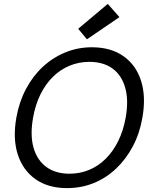

<svg xmlns="http://www.w3.org/2000/svg" viewBox="-20 -955 786 987"><path d="M324 12Q228 12 163 -33.5Q98 -79 71.5 -160.5Q45 -242 64 -350Q78 -430 113 -496.5Q148 -563 199.5 -611Q251 -659 315.5 -685.5Q380 -712 452 -712Q550 -712 615 -666Q680 -620 705.5 -538.5Q731 -457 712 -350Q698 -269 663 -203Q628 -137 577 -88.5Q526 -40 462 -14Q398 12 324 12ZM337 -62Q391 -62 438 -81.5Q485 -101 523 -138.5Q561 -176 587.5 -229.5Q614 -283 626 -350Q642 -440 623.5 -504.5Q605 -569 558 -603Q511 -637 439 -637Q386 -637 338.5 -617.5Q291 -598 253 -561Q215 -524 188.5 -471Q162 -418 150 -350Q134 -260 152.5 -195.5Q171 -131 218.5 -96.5Q266 -62 337 -62ZM427 -753 382 -807 534 -935 594 -867Z"/></svg>

Font: DM Sans 9pt
Style: Italic
Weight: 400
Italic angle: -10°
Designer: Colophon Foundry, Jonny Pinhorn
Foundry: Colophon Foundry
Version: Version 4.004